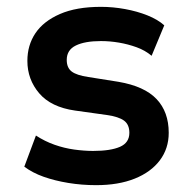

<svg xmlns="http://www.w3.org/2000/svg" viewBox="-20 -531 556 561"><path d="M261 10Q219 10 179.5 3.5Q140 -3 107.5 -14.5Q75 -26 51 -44L85 -135Q111 -118 139.5 -108Q168 -98 197 -94Q226 -90 252 -90Q303 -90 330.5 -102Q358 -114 358 -143Q358 -167 342.5 -178.5Q327 -190 292 -195L199 -208Q129 -218 94.5 -258.5Q60 -299 60 -353Q60 -399 83.5 -434Q107 -469 155 -490Q203 -511 275 -511Q310 -511 345.5 -504.5Q381 -498 411 -486Q441 -474 460 -457L423 -368Q404 -384 379 -393Q354 -402 327.5 -406.5Q301 -411 275 -411Q228 -411 201.5 -398Q175 -385 175 -356Q175 -333 189.5 -322Q204 -311 238 -306L326 -292Q402 -279 437.5 -241.5Q473 -204 473 -143Q473 -97 447 -62.5Q421 -28 373.5 -9Q326 10 261 10Z"/></svg>

Font: Nunito Sans 7pt SemiCondensed
Style: Bold
Weight: 700
Width: 4
Designer: Vernon Adams
Foundry: Vernon Adams
Version: Version 3.101;gftools[0.9.27]